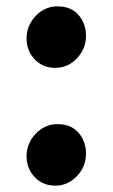

<svg xmlns="http://www.w3.org/2000/svg" viewBox="-20 -573 354 604"><path d="M153.5 11Q115 11 89.5 -15.5Q64 -42 63.5 -81Q63.5 -122 92.2 -152.2Q121 -182.5 161 -182.5Q203 -182.5 226.5 -156Q250 -129.5 250.5 -91Q251 -50 222.5 -19.5Q194 11 153.5 11ZM153.5 -359.5Q115 -359.5 89.5 -386Q64 -412.5 63.5 -451.5Q63.5 -492.5 92.2 -522.8Q121 -553 161 -553Q203 -553 226.5 -526.5Q250 -500 250.5 -461.5Q251 -420.5 222.5 -390Q194 -359.5 153.5 -359.5Z"/></svg>

Font: Merriweather Sans
Style: Bold
Weight: 700
Designer: Eben Sorkin
Foundry: Eben Sorkin
Version: Version 1.008; ttfautohint (v1.7.19-72a1) -l 8 -r 50 -G 200 